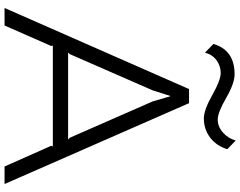

<svg xmlns="http://www.w3.org/2000/svg" viewBox="-126 -929 1055 843"><g transform="rotate(90 401.5 -507.5)"><path d="M210 -279H593L585 -286L425 -651L403 -727H401L377 -651L217 -285ZM433 -810 788 0H711L620 -205L623 -212H180L182 -205L92 0H15L371 -810ZM597 -1015 635 -978Q621 -931 584.5 -903Q548 -875 500 -875Q463 -875 397.5 -912Q332 -949 300 -949Q270 -949 245 -931Q220 -913 211 -880L173 -917Q200 -1010 306 -1010Q346 -1010 410 -973Q474 -936 505 -936Q536 -936 562 -959Q588 -982 597 -1015Z"/></g></svg>

Font: Sinkin Sans 300 Light
Style: Regular
Weight: 300
Designer: Keith Bates
Foundry: K-Type
Version: Sinkin Sans (version 1.0)  by Keith Bates   •   © 2014   www